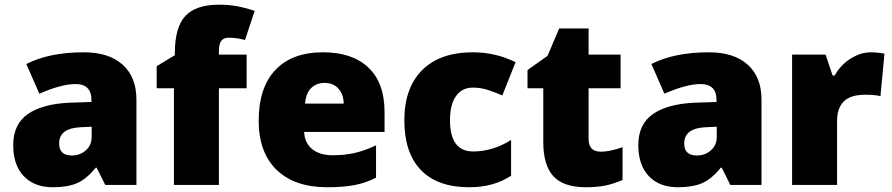

<svg xmlns="http://www.w3.org/2000/svg" viewBox="-20 -785 3786 815"><path d="M426.8 0 390.1 -73.2H386.2Q347.7 -25.4 307.6 -7.8Q267.6 9.8 204.1 9.8Q126 9.8 81.1 -37.1Q36.1 -84 36.1 -168.9Q36.1 -257.3 97.7 -300.5Q159.2 -343.8 275.9 -349.1L368.2 -352.1V-359.9Q368.2 -428.2 300.8 -428.2Q240.2 -428.2 147 -387.2L91.8 -513.2Q188.5 -563 335.9 -563Q442.4 -563 500.7 -510.3Q559.1 -457.5 559.1 -362.8V0ZM285.2 -125Q319.8 -125 344.5 -147Q369.1 -168.9 369.1 -204.1V-247.1L325.2 -245.1Q231 -241.7 231 -175.8Q231 -125 285.2 -125Z M1026.9 -410.2H909.2V0H718.3V-410.2H645V-503.9L722.2 -550.8V-560.1Q722.2 -669.4 766.8 -717.3Q811.5 -765.1 910.2 -765.1Q948.2 -765.1 982.2 -759.3Q1016.1 -753.4 1061 -738.8L1020 -615.2Q984.9 -625 951.2 -625Q929.2 -625 919.2 -611.6Q909.2 -598.1 909.2 -567.9V-553.2H1026.9Z M1369.1 9.8Q1231 9.8 1154.5 -63.7Q1078.1 -137.2 1078.1 -272.9Q1078.1 -413.1 1148.9 -488Q1219.7 -563 1351.1 -563Q1476.1 -563 1544.2 -497.8Q1612.3 -432.6 1612.3 -310.1V-225.1H1271Q1272.9 -178.7 1304.9 -152.3Q1336.9 -126 1392.1 -126Q1442.4 -126 1484.6 -135.5Q1526.9 -145 1576.2 -168V-30.8Q1531.2 -7.8 1483.4 1Q1435.5 9.8 1369.1 9.8ZM1357.9 -433.1Q1324.2 -433.1 1301.5 -411.9Q1278.8 -390.6 1274.9 -345.2H1439Q1438 -385.3 1416.3 -409.2Q1394.5 -433.1 1357.9 -433.1Z M1972.2 9.8Q1836.4 9.8 1766.4 -63.5Q1696.3 -136.7 1696.3 -273.9Q1696.3 -411.6 1772 -487.3Q1847.7 -563 1987.3 -563Q2083.5 -563 2168.5 -521L2112.3 -379.9Q2077.6 -395 2048.3 -404.1Q2019 -413.1 1987.3 -413.1Q1940.9 -413.1 1915.5 -377Q1890.1 -340.8 1890.1 -274.9Q1890.1 -142.1 1988.3 -142.1Q2072.3 -142.1 2149.4 -190.9V-39.1Q2075.7 9.8 1972.2 9.8Z M2530.3 -141.1Q2568.8 -141.1 2622.6 -160.2V-21Q2584 -4.4 2549.1 2.7Q2514.2 9.8 2467.3 9.8Q2371.1 9.8 2328.6 -37.4Q2286.1 -84.5 2286.1 -182.1V-410.2H2219.2V-487.8L2304.2 -547.9L2353.5 -664.1H2478.5V-553.2H2614.3V-410.2H2478.5V-194.8Q2478.5 -141.1 2530.3 -141.1Z M3080.1 0 3043.5 -73.2H3039.6Q3001 -25.4 2960.9 -7.8Q2920.9 9.8 2857.4 9.8Q2779.3 9.8 2734.4 -37.1Q2689.5 -84 2689.5 -168.9Q2689.5 -257.3 2751 -300.5Q2812.5 -343.8 2929.2 -349.1L3021.5 -352.1V-359.9Q3021.5 -428.2 2954.1 -428.2Q2893.6 -428.2 2800.3 -387.2L2745.1 -513.2Q2841.8 -563 2989.3 -563Q3095.7 -563 3154.1 -510.3Q3212.4 -457.5 3212.4 -362.8V0ZM2938.5 -125Q2973.1 -125 2997.8 -147Q3022.5 -168.9 3022.5 -204.1V-247.1L2978.5 -245.1Q2884.3 -241.7 2884.3 -175.8Q2884.3 -125 2938.5 -125Z M3676.3 -563Q3701.2 -563 3723.6 -559.1L3734.4 -557.1L3717.3 -377Q3693.8 -382.8 3652.3 -382.8Q3589.8 -382.8 3561.5 -354.2Q3533.2 -325.7 3533.2 -272V0H3342.3V-553.2H3484.4L3514.2 -464.8H3523.4Q3547.4 -508.8 3590.1 -535.9Q3632.8 -563 3676.3 -563Z"/></svg>

Font: Sahel Black FD
Style: Black-FD
Weight: 900
Foundry: Saber Rastikerdar (saber.rastikerdar@gmail.com)
Version: Version 3.3.1